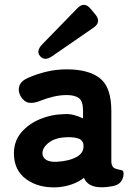

<svg xmlns="http://www.w3.org/2000/svg" viewBox="-20 -788 574 814"><path d="M223 6Q144 10 91.5 -28Q39 -66 39 -138Q39 -189 69.5 -225.5Q100 -262 148.5 -282.5Q197 -303 249 -304Q272 -306 293 -300.5Q314 -295 332 -286V-318Q332 -360 314 -372.5Q296 -385 263 -385Q236 -385 207.5 -378.5Q179 -372 152 -361Q123 -349 102.5 -352.5Q82 -356 68 -379Q55 -402 62 -423.5Q69 -445 99 -458Q135 -474 176.5 -484Q218 -494 263 -494Q356 -494 404 -456Q452 -418 452 -318V-108Q452 -98 453 -94Q456 -80 464.5 -75.5Q473 -71 482 -69.5Q491 -68 497.5 -65.5Q504 -63 504 -53Q504 -34 493.5 -19Q483 -4 459 1Q448 3 436 4.5Q424 6 411 6Q352 6 336 -34Q290 1 223 6ZM220 -102Q273 -105 304.5 -122.5Q336 -140 334 -171Q333 -194 311.5 -201Q290 -208 259 -206Q213 -204 186 -182.5Q159 -161 160 -137Q161 -120 175.5 -110.5Q190 -101 220 -102ZM200 -549Q169 -528 150 -550Q132 -571 158 -599L308 -753Q337 -783 364 -751L384 -727Q411 -695 377 -671Z"/></svg>

Font: Zen Maru Gothic Black
Style: Regular
Weight: 900
Designer: Yoshimichi Ohira
Foundry: Positype
Version: Version 1.001